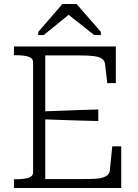

<svg xmlns="http://www.w3.org/2000/svg" viewBox="-20 -943 690 963"><path d="M588 -209V0H50V-44H61Q98 -44 122 -51Q146 -58 146 -80V-630Q146 -652 122 -659Q98 -666 61 -666H50V-710H561V-526H518L507 -621Q505 -639 491.5 -648.5Q478 -658 451 -661.5Q424 -665 382 -665H207V-45H406Q438 -45 461 -46.5Q484 -48 499 -53.5Q514 -59 522 -67.5Q530 -76 531 -89L543 -209ZM186 -384Q234 -386 282 -387.5Q330 -389 378 -391Q426 -393 473 -394V-336Q426 -337 378 -338.5Q330 -340 282 -341.5Q234 -343 186 -345ZM364 -923H293L172 -783V-767H199L348 -888L301 -887L453 -767H486V-783Z"/></svg>

Font: Roboto Serif 20pt ExtraLight
Style: Regular
Weight: 250
Version: Version 1.008